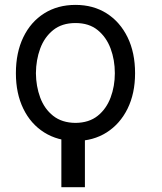

<svg xmlns="http://www.w3.org/2000/svg" viewBox="-20 -573 671 796"><path d="M332 -32.2V203.1H234.4V-32.2ZM293 11.7Q219.2 11.2 163.3 -23.9Q107.4 -59.1 76.7 -122.3Q45.9 -185.5 45.9 -269.5Q45.9 -355 76.7 -418.7Q107.4 -482.4 163.3 -517.6Q219.2 -552.7 293 -552.7Q366.7 -552.7 422.1 -517.6Q477.5 -482.4 508.8 -418.7Q540 -355 540 -269.5Q540 -185.5 508.8 -122.3Q477.5 -59.1 422.1 -23.9Q366.7 11.2 293 11.7ZM293 -63.5Q349.1 -64 385 -92.8Q420.9 -121.6 438.5 -168.5Q456.1 -215.3 456.1 -269.5Q456.1 -324.7 438.5 -371.8Q420.9 -418.9 385 -448.2Q349.1 -477.5 293 -477.5Q236.8 -477.5 200.4 -448.2Q164.1 -418.9 146.7 -371.8Q129.4 -324.7 128.9 -269.5Q129.4 -215.3 146.7 -168.5Q164.1 -121.6 200.4 -92.8Q236.8 -64 293 -63.5Z"/></svg>

Font: GitLab Sans
Style: Regular
Weight: 400
Designer: Rasmus Andersson
Foundry: Modifications by GitLab B.V., manufactured by rsms
Version: Version 4.000;git-c8fb6b7